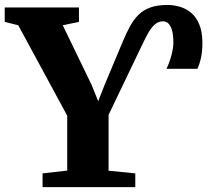

<svg xmlns="http://www.w3.org/2000/svg" viewBox="-40 -774 884 794"><path d="M136 0V-57L238 -68.5V-295.5L35.5 -669.5L-20.5 -683.5V-743H286.5V-683.5L219.5 -669.5L339.5 -421.5L366 -355.5L392 -421.5L468.5 -604Q483 -638.5 498.2 -666.2Q513.5 -694 533.5 -713.5Q553.5 -733 582.2 -743.2Q611 -753.5 653 -753.5Q678.5 -753.5 704 -746Q729.5 -738.5 750.5 -721Q771.5 -703.5 784.2 -672.8Q797 -642 797 -596Q797 -574.5 794.8 -556Q792.5 -537.5 788 -521.5Q783.5 -505.5 776.5 -489.5H648.5Q662 -518 669.5 -547.5Q677 -577 677 -597.5Q677 -630 671.2 -649.2Q665.5 -668.5 656 -677.2Q646.5 -686 634.5 -686Q614 -686 598.2 -671Q582.5 -656 569.8 -632Q557 -608 545 -582.5L409 -299V-68L519.5 -57V0Z"/></svg>

Font: Merriweather 36pt ExtraBold
Style: Regular
Weight: 800
Designer: Eben Sorkin
Foundry: Eben Sorkin
Version: Version 2.100